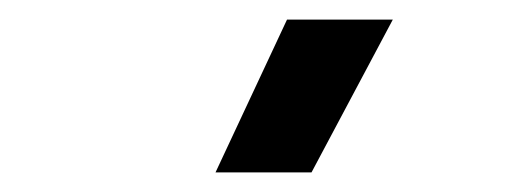

<svg xmlns="http://www.w3.org/2000/svg" viewBox="-20 -740 540 196"><path d="M298 -564H200L273 -720H381Z"/></svg>

Font: TASA Orbiter Display Medium
Style: Regular
Weight: 500
Designer: Weizhong Zhang
Version: Version 1.000;Glyphs 3.1.2 (3151)